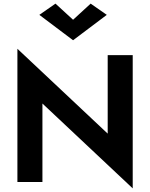

<svg xmlns="http://www.w3.org/2000/svg" viewBox="-20 -1004 828 1059"><path d="M383 -895 480 -984 569 -922 383 -782 197 -922 286 -984ZM574 -700H712V35L214 -433V0H76V-735L574 -267Z"/></svg>

Font: Jost* Semi
Style: Regular
Weight: 600
Version: Version 3.7